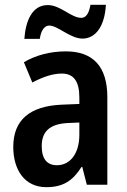

<svg xmlns="http://www.w3.org/2000/svg" viewBox="-20 -766 528 796"><path d="M81 -605H145C150 -642 166 -660 184 -660C220 -660 271 -606 322 -606C375 -606 414 -655 419 -746H355C349 -711 337 -692 317 -692C275 -692 231 -745 178 -745C112 -745 86 -677 81 -605ZM253 -553C188 -553 128 -537 79 -508L114 -424C158 -447 198 -461 236 -461C285 -461 309 -430 309 -361V-335L235 -332C104 -326 35 -269 35 -157C35 -62 82 10 172 10C242 10 282 -17 318 -74H321L340 0H425V-363C425 -489 367 -553 253 -553ZM261 -256 309 -258V-208C309 -128 270 -81 216 -81C176 -81 153 -106 153 -160C153 -219 184 -252 261 -256Z"/></svg>

Font: Noto Sans Armenian Condensed SemiBold
Style: Regular
Weight: 600
Width: 3
Designer: Monotype Design Team
Foundry: Monotype Imaging Inc.
Version: Version 2.008